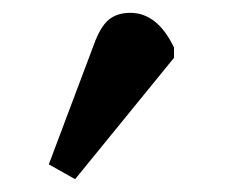

<svg xmlns="http://www.w3.org/2000/svg" viewBox="-20 -781 382 299"><path d="M97 -502 56 -525 126 -711Q136 -739 149 -750Q162 -761 183 -761Q225 -761 251 -707V-691Z"/></svg>

Font: Literata 7pt SemiBold
Style: Regular
Weight: 600
Designer: Latin by Veronika Burian and Jose Scaglione. Greek by Irene Vlachou. Cyrillic by Vera Evstafieva.
Foundry: TypeTogether
Version: Version 3.002